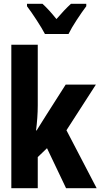

<svg xmlns="http://www.w3.org/2000/svg" viewBox="-20 -997 540 1017"><path d="M343 -817Q358 -848 386.5 -891.5Q415 -935 437 -964V-977H356Q320 -944 279 -896Q239 -946 205 -977H123V-964Q145 -935 174 -890.5Q203 -846 218 -817ZM180 0V-165L229 -212L330 0H492L332 -307L488 -549H328L226 -389Q212 -366 199 -346Q186 -326 174 -306H171Q175 -338 177.5 -372Q180 -406 180 -439V-760H40V0Z"/></svg>

Font: Noto Sans Mono UI Condensed ExtraBold
Style: Regular
Weight: 800
Width: 3
Designer: Monotype Design team
Foundry: Monotype Imaging Inc.
Version: 1.000